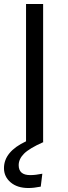

<svg xmlns="http://www.w3.org/2000/svg" viewBox="-27 -715 341 966"><path d="M67 116Q67 166 125 166Q152 166 186 159L178 224Q143 231 116 231Q60 231 26.5 202.5Q-7 174 -7 131Q-7 48 104 -4V-695H190V-2L191 0Q121 31 94 58Q67 85 67 116Z"/></svg>

Font: Sedus Text
Style: Regular
Weight: 400
Designer: TypeMates
Foundry: TypeMates, Runge Thomsen GbR
Version: Version 4.202;PS 004.202;hotconv 1.0.88;makeotf.lib2.5.64775